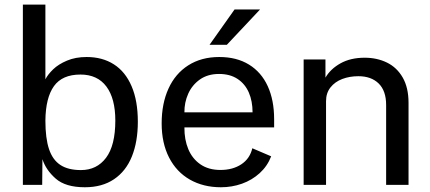

<svg xmlns="http://www.w3.org/2000/svg" viewBox="-20 -780 1812 810"><path d="M159 -108.5 158 0H76.5V-760.5H171.5V-445.5Q182 -466 204.2 -487.5Q226.5 -509 262.5 -524.2Q298.5 -539.5 345.5 -539.5Q412 -539.5 460.5 -508.5Q509 -477.5 535.2 -416.2Q561.5 -355 561.5 -266.5Q561.5 -182.5 536.5 -120.2Q511.5 -58 461.2 -24Q411 10 338 10Q256.5 10 215 -26.5Q173.5 -63 159 -108.5ZM321.5 -62.5Q388.5 -62.5 427.5 -114.5Q466.5 -166.5 466.5 -271.5Q466.5 -364.5 428.8 -415Q391 -465.5 319.5 -465.5Q242.5 -465.5 207.5 -416.5Q172.5 -367.5 171.5 -271.5Q171.5 -196.5 186.8 -151Q202 -105.5 234.8 -84Q267.5 -62.5 321.5 -62.5Z M905 -539.5Q978.5 -539.5 1030.5 -507.5Q1082.5 -475.5 1109.5 -416.5Q1136.5 -357.5 1136.5 -277V-242.5H758Q757.5 -191 774.5 -150.5Q791.5 -110 825.8 -86.5Q860 -63 910 -63Q962 -63 998 -86.8Q1034 -110.5 1044.5 -154.5L1124 -120.5Q1108 -79 1075.5 -49.5Q1043 -20 1000.8 -5Q958.5 10 912 10Q838 10 781.2 -22.2Q724.5 -54.5 693.2 -115.5Q662 -176.5 662 -259.5Q662 -343 690.8 -406.2Q719.5 -469.5 774.5 -504.5Q829.5 -539.5 905 -539.5ZM1045.5 -306Q1045.5 -353 1029.8 -389.5Q1014 -426 982.2 -447Q950.5 -468 904 -468Q856.5 -468 823.5 -444.8Q790.5 -421.5 774 -384.5Q757.5 -347.5 758 -306ZM1077 -740 937 -591H864L969.5 -740Z M1261 -529H1353V-452.5Q1374 -489 1416.5 -512.8Q1459 -536.5 1518.5 -536.5Q1570.5 -536.5 1612.5 -516Q1654.5 -495.5 1679 -452.8Q1703.5 -410 1703.5 -346V0H1609V-337Q1609 -397 1577.5 -427.8Q1546 -458.5 1492 -458.5Q1455 -458.5 1424 -446.8Q1393 -435 1374.2 -411.2Q1355.5 -387.5 1355.5 -353.5V0H1261Z"/></svg>

Font: 1883 Sans
Style: Regular
Weight: 400
Designer: 1883 Sans project is a fork of Public Sans.
Version: Version 1.009